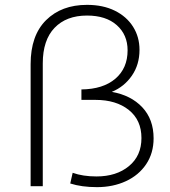

<svg xmlns="http://www.w3.org/2000/svg" viewBox="-20 -766 701 790"><path d="M612 -197Q612 -136 581.5 -90.5Q551 -45 498 -20.5Q445 4 379 4Q316 4 269 -11L279 -55Q321 -40 377 -40Q459 -40 510.5 -82.5Q562 -125 562 -198Q562 -272 510 -313.5Q458 -355 373 -355H315V-398Q404 -399 454.5 -442Q505 -485 505 -559Q505 -623 460.5 -662.5Q416 -702 338 -702Q253 -702 204.5 -651.5Q156 -601 156 -505V0H106V-502Q106 -620 169.5 -683Q233 -746 338 -746Q404 -746 452.5 -722Q501 -698 527.5 -656Q554 -614 554 -561Q554 -500 522.5 -454.5Q491 -409 440 -388Q519 -374 565.5 -324.5Q612 -275 612 -197Z"/></svg>

Font: Montserrat Alternates Light
Style: Regular
Weight: 300
Designer: Julieta Ulanovsky
Foundry: Julieta Ulanovsky
Version: Version 7.200